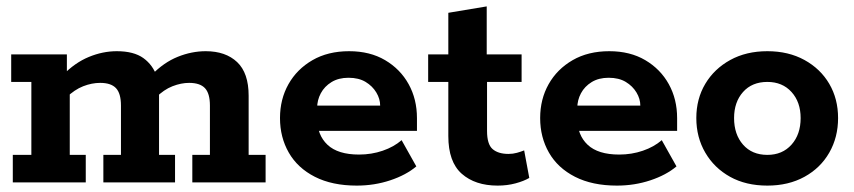

<svg xmlns="http://www.w3.org/2000/svg" viewBox="-20 -570 2670 600"><path d="M20 0V-86H78V-314H15V-400H189V-337L176 -335Q214 -374 257.5 -392Q301 -410 345 -410Q398 -410 428 -388.5Q458 -367 471 -329L454 -336Q492 -375 535.5 -392.5Q579 -410 623 -410Q685 -410 721 -376Q757 -342 757 -271V-86H810V0H581V-86H636V-240Q636 -278 620.5 -294.5Q605 -311 571 -311Q546 -311 519 -300.5Q492 -290 467 -265L473 -316Q475 -305 476 -291Q477 -277 477 -271V-86H527V0H303V-86H358V-240Q358 -278 342.5 -294.5Q327 -311 293 -311Q267 -311 240 -300.5Q213 -290 187 -265L198 -296V-86H248V0Z M1095 10Q1018 10 964 -17.5Q910 -45 882.5 -93Q855 -141 855 -201Q855 -260 881.5 -307Q908 -354 956.5 -382Q1005 -410 1071 -410Q1136 -410 1183.5 -382Q1231 -354 1257 -307Q1283 -260 1283 -201V-161H920V-240H1168Q1168 -261 1156 -281Q1144 -301 1122.5 -314Q1101 -327 1069 -327Q1038 -327 1016 -313.5Q994 -300 982.5 -278.5Q971 -257 971 -232V-201Q971 -148 1003.5 -117.5Q1036 -87 1102 -87Q1141 -87 1176 -99Q1211 -111 1235 -132L1281 -50Q1249 -23 1199.5 -6.5Q1150 10 1095 10Z M1535 10Q1465 10 1423 -27Q1381 -64 1381 -145V-314H1318V-400H1381V-530L1501 -550V-400H1610V-314H1502V-161Q1502 -119 1519.5 -104Q1537 -89 1569 -89Q1583 -89 1595.5 -92.5Q1608 -96 1618 -100L1634 -14Q1617 -4 1591 3Q1565 10 1535 10Z M1908 10Q1831 10 1777 -17.5Q1723 -45 1695.5 -93Q1668 -141 1668 -201Q1668 -260 1694.5 -307Q1721 -354 1769.5 -382Q1818 -410 1884 -410Q1949 -410 1996.5 -382Q2044 -354 2070 -307Q2096 -260 2096 -201V-161H1733V-240H1981Q1981 -261 1969 -281Q1957 -301 1935.5 -314Q1914 -327 1882 -327Q1851 -327 1829 -313.5Q1807 -300 1795.5 -278.5Q1784 -257 1784 -232V-201Q1784 -148 1816.5 -117.5Q1849 -87 1915 -87Q1954 -87 1989 -99Q2024 -111 2048 -132L2094 -50Q2062 -23 2012.5 -6.5Q1963 10 1908 10Z M2378 10Q2311 10 2261.5 -17.5Q2212 -45 2184 -93Q2156 -141 2156 -201Q2156 -261 2184 -308Q2212 -355 2262 -382.5Q2312 -410 2378 -410Q2444 -410 2494 -382.5Q2544 -355 2571.5 -308Q2599 -261 2599 -201Q2599 -141 2571.5 -93Q2544 -45 2494 -17.5Q2444 10 2378 10ZM2378 -86Q2425 -86 2453.5 -118Q2482 -150 2482 -201Q2482 -251 2453.5 -282.5Q2425 -314 2378 -314Q2330 -314 2302 -282.5Q2274 -251 2274 -201Q2274 -150 2302 -118Q2330 -86 2378 -86Z"/></svg>

Font: Rokkitt
Style: Bold
Weight: 700
Designer: Vernon Adams
Foundry: Vernon Adams
Version: Version 3.103